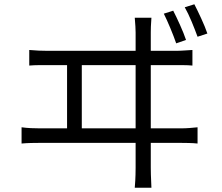

<svg xmlns="http://www.w3.org/2000/svg" viewBox="-20 -844 1040 899"><path d="M791 -794Q805 -767 823 -727Q841 -687 851 -657L805 -641Q794 -673 777.5 -712.5Q761 -752 747 -780ZM890 -824Q904 -797 922 -758Q940 -719 951 -687L905 -672Q893 -705 877 -743.5Q861 -782 845 -810ZM117 -610Q139 -608 161 -607Q183 -606 204 -606H615V-692Q615 -703 614 -720Q613 -737 611 -761H689Q687 -738 686.5 -719Q686 -700 686 -692V-606H799Q822 -606 842 -607.5Q862 -609 881 -610V-537Q861 -539 837.5 -539Q814 -539 799 -539H686V-243H825Q847 -243 866.5 -244.5Q886 -246 905 -248V-172Q886 -174 862.5 -174.5Q839 -175 825 -175H686V-60Q686 -53 686.5 -27Q687 -1 689 35H611Q614 -1 614.5 -26Q615 -51 615 -58V-175H167Q147 -175 125.5 -174.5Q104 -174 81 -172V-248Q103 -245 125 -244Q147 -243 167 -243H294V-539H204Q183 -539 161.5 -539Q140 -539 117 -537ZM615 -243V-539H363V-243Z"/></svg>

Font: Source Han Sans SC Normal
Style: Regular
Weight: 350
Designer: Ryoko NISHIZUKA 西塚涼子 (kana, bopomofo & ideographs); Paul D. Hunt (Latin, Greek & Cyrillic); Sandoll Communications 산돌커뮤니
Foundry: Adobe
Version: Version 2.004;hotconv 1.0.118;makeotfexe 2.5.65603